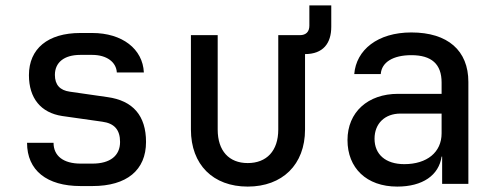

<svg xmlns="http://www.w3.org/2000/svg" viewBox="-20 -680 1840 710"><path d="M278 8H322C449 8 520 -51 520 -155C520 -252 472 -308 377 -321L238 -341C202 -346 183 -366 183 -403C183 -449 217 -477 277 -477H321C375 -477 410 -450 412 -412H512C508 -499 432 -558 321 -558H277C157 -558 87 -500 87 -402C87 -317 131 -263 210 -251L358 -230C403 -224 424 -200 424 -155C424 -104 387 -75 322 -75H278C215 -75 178 -103 178 -152H80C80 -50 153 8 278 8Z M686 -201C686 -71 768 10 896 10C1024 10 1108 -71 1108 -201V-480C1175 -480 1205 -520 1205 -581V-660H1124V-585C1124 -562 1111 -550 1089 -550H1009V-201C1009 -122 966 -77 896 -77C827 -77 785 -122 785 -201V-550H686Z M1449 10C1543 10 1603 -32 1613 -101H1615V0H1712V-377C1712 -493 1636 -560 1501 -560C1376 -560 1297 -495 1290 -406H1388C1391 -450 1434 -476 1501 -476C1576 -476 1613 -443 1613 -375V-333H1452C1340 -333 1265 -265 1265 -162C1265 -59 1335 10 1449 10ZM1475 -73C1406 -73 1365 -109 1365 -167C1365 -223 1403 -260 1461 -260H1613V-187C1613 -117 1559 -73 1475 -73Z"/></svg>

Font: JetBrains Mono Medium
Style: Regular
Weight: 436
Monospace: yes
Designer: Philipp Nurullin, Konstantin Bulenkov
Foundry: JetBrains
Version: Version 2.305